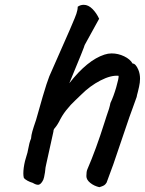

<svg xmlns="http://www.w3.org/2000/svg" viewBox="-20 -720 602 798"><path d="M562 -393Q562 -377 558 -359.5Q554 -342 553 -338Q549 -324 548 -317L530 -267L518 -234L451 -37L423 39Q418 47 413 50Q408 53 402 55Q396 57 393 58Q371 53 355 40Q339 27 339 12Q339 -7 343 -16Q379 -99 414 -210L423 -238Q435 -270 439 -292Q452 -319 463 -357Q474 -395 473 -405Q441 -408 397.5 -385.5Q354 -363 318 -327Q313 -322 292 -302Q271 -282 263 -271Q245 -251 231 -225Q220 -202 208 -188Q202 -182 202 -173L172 -37Q169 -27 167 -4Q163 21 160 27Q150 48 138 48Q129 48 116 40Q105 37 94 31Q83 25 79 19Q77 11 77 1Q77 -22 84 -51Q86 -60 90.5 -73.5Q95 -87 96 -95Q102 -129 109 -144Q110 -158 114.5 -174Q119 -190 130 -222Q140 -259 157.5 -318.5Q175 -378 185 -403L270 -596Q272 -601 281 -622Q292 -647 297.5 -663Q303 -679 303 -692Q314 -700 328 -700Q347 -700 364 -683Q381 -666 392 -642L332 -533Q332 -528 268 -374Q343 -470 414 -493Q429 -498 444 -498Q471 -498 496 -486Q521 -474 531 -456Q544 -456 555 -430Q562 -413 562 -393Z"/></svg>

Font: Caveat
Style: Bold
Weight: 700
Designer: Pablo Impallari
Foundry: Pablo Impallari
Version: Version 1.500; ttfautohint (v1.6)